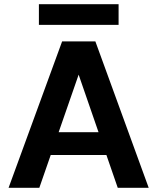

<svg xmlns="http://www.w3.org/2000/svg" viewBox="-20 -898 752 918"><path d="M21 0 277 -700H436L691 0H543L356 -541L168 0ZM134 -157 171 -266H531L567 -157ZM166 -779V-878H547V-779Z"/></svg>

Font: DM Sans 18pt ExtraBold
Style: Regular
Weight: 800
Designer: Colophon Foundry, Jonny Pinhorn
Foundry: Colophon Foundry
Version: Version 4.004;gftools[0.9.30]